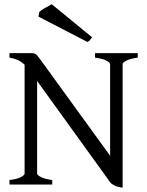

<svg xmlns="http://www.w3.org/2000/svg" viewBox="-20 -864 689 899"><path d="M554.2 14.6Q530.3 11.7 516.1 4.6Q502 -2.4 496.1 -10.3L153.8 -484.9V-50.8Q153.8 -44.9 170.4 -35.6Q187 -26.4 224.6 -21V0H24.4V-21Q60.5 -25.4 77.9 -34.9Q95.2 -44.4 95.2 -50.8V-561Q79.1 -576.2 61.3 -583.7Q43.5 -591.3 24.4 -594.2V-615.2H127.9Q142.1 -615.2 149.4 -608.9Q156.7 -602.5 174.8 -577.1L495.6 -134.8V-564Q495.6 -569.8 479.7 -579.3Q463.9 -588.9 424.8 -594.2V-615.2H625V-594.2Q589.8 -589.4 572 -580.1Q554.2 -570.8 554.2 -564ZM389.2 -667.5 160.2 -786.1 164.1 -808.1Q171.4 -815.9 191.4 -827.1Q211.4 -838.4 222.2 -844.2L411.1 -689.5Q404.3 -680.2 400.9 -675.8Q397.5 -671.4 389.2 -667.5Z"/></svg>

Font: David Libre
Style: Regular
Weight: 400
Designer: Ismar David, J. Victor Gaultney, Annie Olsen and Meir Sadan
Foundry: Monotype Imaging Inc. & SIL International
Version: Version 1.100; ttfautohint (v1.8.4.7-5d5b)